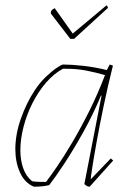

<svg xmlns="http://www.w3.org/2000/svg" viewBox="-20 -700 480 726"><path d="M108 6Q73 -9 55.5 -48Q38 -87 38 -136Q38 -192 59 -251.5Q80 -311 111 -358Q130 -387 153 -409Q176 -431 194.5 -443.5Q213 -456 219 -456Q251 -456 295.5 -451Q340 -446 384 -435L395 -456L407 -452Q388 -376 372.5 -302Q357 -228 346 -167Q335 -106 329 -67Q323 -28 323 -22L399 -101L408 -93L319 6Q309 6 299 -4L364 -338L362 -339Q333 -269 295.5 -201.5Q258 -134 223 -81Q188 -28 166 0Q153 3 139.5 4.5Q126 6 108 6ZM154 -12Q168 -30 194.5 -68.5Q221 -107 253 -161Q285 -215 317.5 -280Q350 -345 377 -416Q347 -425 307 -433Q267 -441 218 -440Q184 -422 154.5 -388Q125 -354 103 -310.5Q81 -267 69 -220.5Q57 -174 57 -132Q57 -95 67.5 -64.5Q78 -34 101 -15Q109 -13 124.5 -12.5Q140 -12 154 -12ZM246 -553 172 -649 173 -658Q178 -665 187 -669L255 -573L383 -680Q388 -675 388 -670L260 -553Z"/></svg>

Font: Labrada Thin
Style: Italic
Weight: 100
Italic angle: -7°
Designer: Mercedes Jáuregui
Foundry: Omnibus-Type Team
Version: Version 1.000; ttfautohint (v1.8.4.7-5d5b)